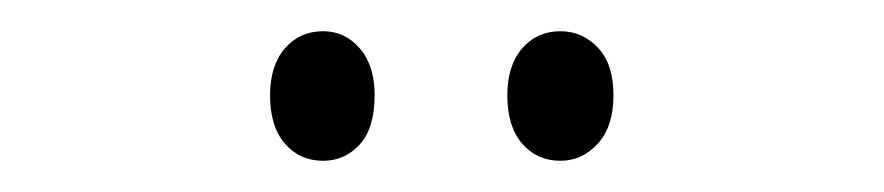

<svg xmlns="http://www.w3.org/2000/svg" viewBox="-20 -727 566 123"><path d="M153 -666Q153 -685 162.5 -696Q172 -707 187 -707Q201 -707 210.5 -696Q220 -685 220 -666Q220 -645 210.5 -634.5Q201 -624 187 -624Q172 -624 162.5 -635Q153 -646 153 -666ZM305 -666Q305 -685 314.5 -696Q324 -707 339 -707Q353 -707 363 -696.5Q373 -686 373 -666Q373 -646 363 -635Q353 -624 339 -624Q324 -624 314.5 -635Q305 -646 305 -666Z"/></svg>

Font: Noto Sans Sinhala ExtraCondensed Light
Style: Regular
Weight: 300
Width: 2
Designer: Jelle Bosma - Monotype Design Team
Foundry: Monotype Imaging Inc.
Version: Version 2.006; ttfautohint (v1.8.4.7-5d5b)